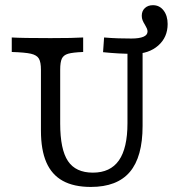

<svg xmlns="http://www.w3.org/2000/svg" viewBox="-20 -717 707 748"><path d="M139.5 -208.1V-445.2Q139.5 -475 131.5 -488.7Q123.4 -502.4 100.4 -507.7Q77.4 -512.9 25.8 -514.5V-571Q66.1 -568.5 176.6 -568.5Q266.9 -568.5 304 -571V-514.5Q263.7 -512.9 245.6 -507.7Q227.4 -502.4 221 -488.7Q214.5 -475 214.5 -445.2V-235.5Q214.5 -134.7 244.8 -89.5Q275 -44.4 341.9 -44.4Q409.7 -44.4 443.1 -91.9Q476.6 -139.5 476.6 -237.1V-533.9H535.5V-226.6Q535.5 -105.6 485.9 -47.2Q436.3 11.3 333.9 11.3Q267.7 11.3 224.6 -12.5Q181.5 -36.3 160.5 -84.7Q139.5 -133.1 139.5 -208.1ZM381.5 -513.7 385.5 -571Q414.5 -568.5 441.1 -567.7Q467.7 -566.9 491.9 -566.9Q522.6 -566.9 538.7 -573.8Q554.8 -580.6 554.8 -594.4Q554.8 -600 552 -606.5Q549.2 -612.9 545.2 -619.4Q538.7 -629.8 535.5 -637.9Q532.3 -646 532.3 -655.6Q532.3 -674.2 544.4 -685.5Q556.5 -696.8 575.8 -696.8Q601.6 -696.8 617.3 -676.2Q633.1 -655.6 633.1 -623.4Q633.1 -571.8 596.4 -539.5Q559.7 -507.3 501.6 -507.3Q471 -507.3 441.5 -508.9Q412.1 -510.5 381.5 -513.7Z"/></svg>

Font: Playfair Micro SmCond SmLight
Style: Regular
Weight: 360
Width: 4
Designer: Claus Eggers Sørensen
Foundry: Claus Eggers Sørensen
Version: Version 2.100;Glyphs 3.2 (3219)